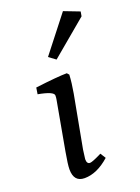

<svg xmlns="http://www.w3.org/2000/svg" viewBox="-147 -830 660 904"><g transform="rotate(-20 183.0 -378.0)"><path d="M362 -712 182 -561 148 -586 288 -765 366 -735ZM224 -74 241 -47Q178 9 116 9Q62 9 62 -54Q62 -78 73 -139L117 -383Q119 -393 119 -404Q119 -424 42 -438L47 -470Q160 -484 205 -484L214 -474Q212 -433 203 -383L154 -120Q148 -78 148 -74Q148 -50 164 -50Q176 -50 224 -74Z"/></g></svg>

Font: Poly
Style: Italic
Weight: 400
Italic angle: -10°
Designer: Nicolas Silva
Foundry: Jose Nicolas Silva Schwarzenberg
Version: Version 1.003